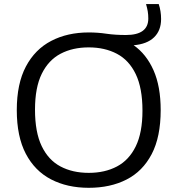

<svg xmlns="http://www.w3.org/2000/svg" viewBox="-20 -908 867 938"><path d="M413.5 9.5Q308.5 9.5 229.2 -31.8Q150 -73 106 -157Q62 -241 62 -370Q62 -499 106.5 -583Q151 -667 230.2 -708.2Q309.5 -749.5 413.5 -749.5Q458 -749.5 500 -743.2Q542 -737 595 -737Q704.5 -737 704.5 -817.5Q704.5 -836.5 701.8 -852.8Q699 -869 693.5 -888H755.5Q767 -853.5 767 -815Q767 -759 732.8 -725.8Q698.5 -692.5 633 -687Q695 -643.5 730 -564.8Q765 -486 765 -370Q765 -239 721 -155Q677 -71 598 -30.8Q519 9.5 413.5 9.5ZM413.5 -63.5Q492.5 -63.5 551.5 -94.8Q610.5 -126 643.2 -193Q676 -260 676 -367.5Q676 -477.5 643.2 -545.8Q610.5 -614 551.2 -645.2Q492 -676.5 413.5 -676.5Q335 -676.5 276 -645.5Q217 -614.5 184 -547.5Q151 -480.5 151 -372.5Q151 -262 183.8 -194Q216.5 -126 275.5 -94.8Q334.5 -63.5 413.5 -63.5Z"/></svg>

Font: Encode Sans Expanded Expanded
Style: Regular
Weight: 400
Width: 7
Designer: Multiple Designers
Foundry: Impallari Type
Version: Version 3.000; ttfautohint (v1.8.3) -l 8 -r 50 -G 200 -x 14 